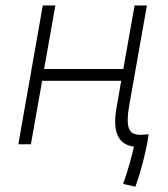

<svg xmlns="http://www.w3.org/2000/svg" viewBox="-20 -538 626 716"><path d="M484.9 158.2 439 147.9Q451.2 115.2 461.9 77.1Q472.7 39.1 479.5 8.8Q436 3.4 419.2 -32Q402.3 -67.4 414.6 -136.7L432.1 -236.8H137.2L95.2 0H48.3L139.6 -517.6H186.5L144.5 -280.8H439.9L481.9 -517.6H527.8L461.4 -141.6Q451.7 -85.9 460.2 -60.5Q468.8 -35.2 502.9 -35.2Q517.1 -35.2 534.2 -37.6Q530.8 -9.8 522.7 26.1Q514.6 62 504.6 97.2Q494.6 132.3 484.9 158.2Z"/></svg>

Font: Cascadia Mono ExtraLight
Style: Italic
Weight: 200
Italic angle: -10°
Monospace: yes
Designer: Aaron Bell
Foundry: Saja Typeworks
Version: Version 2404.023; ttfautohint (v1.8.4)